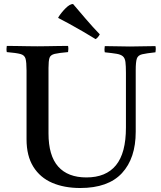

<svg xmlns="http://www.w3.org/2000/svg" viewBox="-20 -931 807 962"><path d="M14 -701Q34 -701 62.5 -700.5Q91 -700 119.5 -699.5Q148 -699 167 -699Q186 -699 214.5 -699.5Q243 -700 272 -700.5Q301 -701 321 -701Q324 -686 321 -670Q275 -666 254 -661Q233 -656 228 -641Q223 -626 223 -590V-263Q223 -151 271.5 -96.5Q320 -42 413 -42Q511 -42 561 -103Q611 -164 611 -292V-566Q611 -601 608.5 -620.5Q606 -640 595.5 -649Q585 -658 564 -661.5Q543 -665 505 -669Q502 -684 505 -700Q532 -700 570 -699Q608 -698 631 -698Q656 -698 693.5 -699Q731 -700 759 -700Q762 -685 759 -669Q713 -664 692 -659Q671 -654 665.5 -637Q660 -620 660 -579V-271Q660 -138 591 -63.5Q522 11 382 11Q302 11 241.5 -15Q181 -41 147 -95.5Q113 -150 113 -233V-577Q113 -619 108 -637Q103 -655 82 -660.5Q61 -666 14 -670Q11 -685 14 -701ZM272 -841V-844Q287 -868 308.5 -889.5Q330 -911 346 -911Q374 -878 410 -836Q446 -794 480 -759Q470 -741 459 -735Q432 -752 396.5 -772.5Q361 -793 327.5 -811.5Q294 -830 272 -841Z"/></svg>

Font: Tiro Tamil
Style: Regular
Weight: 400
Designer: Tamil: Fernando Mello & Fiona Ross. Latin: John Hudson.
Foundry: Tiro Typeworks Ltd.
Version: Version 1.52